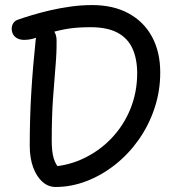

<svg xmlns="http://www.w3.org/2000/svg" viewBox="-20 -729 700 758"><path d="M199.2 9.2Q170.4 9.2 147.4 -11.3Q124.4 -31.8 110.9 -68.4Q97.4 -105 97.4 -154.4Q97.4 -262.2 103.5 -363.7Q109.6 -465.2 120.6 -568.8Q124 -598.4 133.8 -610.7Q143.6 -623 164.8 -623Q180.8 -623 192 -607.6Q203.2 -592.2 203.4 -570.2Q204 -522.6 199.1 -466.6Q194.2 -410.6 189.2 -339.3Q184.2 -268 184.2 -173.4Q184.2 -131 192.1 -103.6Q200 -76.2 223.2 -54L157.8 -69.8Q236.8 -70.4 303.1 -100.4Q369.4 -130.4 418.7 -181.6Q468 -232.8 494.8 -299.1Q521.6 -365.4 521.6 -439.6Q521.6 -496.4 503 -537.3Q484.4 -578.2 444 -599.9Q403.6 -621.6 337.2 -621.6Q279.8 -621.6 239.4 -614.1Q199 -606.6 170.5 -596.6Q142 -586.6 119.9 -579.1Q97.8 -571.6 75.4 -571.6Q59.2 -571.6 48 -577.7Q36.8 -583.8 31.5 -593.8Q26.2 -603.8 26.2 -615.8Q26.2 -626.8 32 -636.9Q37.8 -647 51.6 -651.6Q73.6 -659.4 106.1 -669.2Q138.6 -679 177.5 -688.1Q216.4 -697.2 259.2 -703.1Q302 -709 343.8 -709Q427.6 -709 488 -676Q548.4 -643 580.5 -583.2Q612.6 -523.4 612.6 -442.8Q612.6 -368.4 589.6 -300.4Q566.6 -232.4 526.6 -176.1Q486.6 -119.8 433.7 -78.2Q380.8 -36.6 320.9 -13.7Q261 9.2 199.2 9.2Z"/></svg>

Font: Shantell Sans Light
Style: Regular
Weight: 300
Designer: Stephen Nixon, Anya Danilova, Shantell Martin
Foundry: Arrow Type
Version: Version 1.011;[c5ecc13dd]